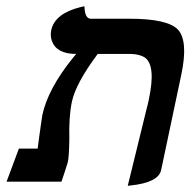

<svg xmlns="http://www.w3.org/2000/svg" viewBox="-20 -582 610 615"><path d="M389.2 13.2 450.2 -235.8Q453.1 -245.6 456.5 -262.2Q480.5 -374 442.9 -398.4Q426.3 -408.7 397.9 -409.2H293Q223.6 -316.4 210.4 -256.8Q200.2 -208.5 202.1 -137.2Q201.2 -77.6 196.8 -61Q193.8 -51.8 187 -30.3Q180.2 -9.3 176.8 0H1L40.5 -106H100.6Q101.6 -113.8 105.5 -143.1Q107.4 -155.8 110.8 -181.2Q114.7 -209.5 115.7 -213.9Q133.8 -297.9 213.9 -397Q218.8 -402.8 224.1 -409.2Q161.1 -409.2 146 -451.2Q140.6 -467.3 144 -484.9Q155.3 -538.6 237.3 -559.1Q237.3 -559.1 250.5 -562Q251.5 -522.9 270 -522H395Q518.1 -522 550.8 -486.3Q583 -449.2 561 -344.2L496.1 -37.1Q487.3 2.9 397.5 12.2Q397.5 12.2 389.2 13.2Z"/></svg>

Font: Linux Libertine Slanted O
Style: Bold Slanted
Weight: 700
Designer: Philipp H. Poll
Foundry: Philipp H. Poll
Version: Version 5.0.0